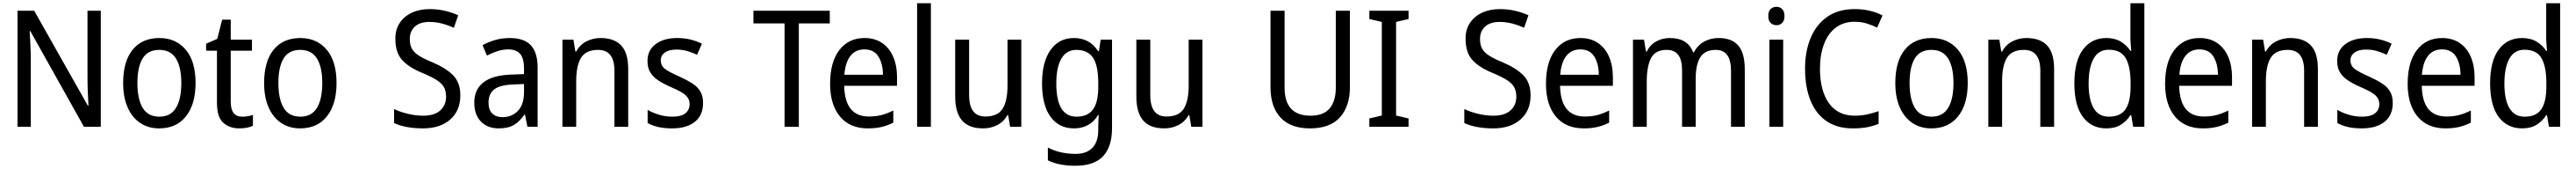

<svg xmlns="http://www.w3.org/2000/svg" viewBox="-20 -873 15897 1040"><path d="M602 -93H498L167 -682H163Q165 -645 167.5 -598.5Q170 -552 170 -506V-93H88V-807H191L522 -223H526Q524 -254 522 -304Q520 -354 520 -395V-807H602Z M1187 -362Q1187 -232 1128 -157.5Q1069 -83 962 -83Q895 -83 845 -116.5Q795 -150 767.5 -212.5Q740 -275 740 -362Q740 -495 798.5 -567Q857 -639 964 -639Q1065 -639 1126 -567.5Q1187 -496 1187 -362ZM828 -362Q828 -264 860.5 -209.5Q893 -155 964 -155Q1033 -155 1066 -209Q1099 -263 1099 -362Q1099 -460 1066 -513Q1033 -566 963 -566Q892 -566 860 -513Q828 -460 828 -362Z M1475 -155Q1492 -155 1510 -158Q1528 -161 1541 -166V-99Q1507 -83 1456 -83Q1397 -83 1358 -117.5Q1319 -152 1319 -241V-561H1252V-604L1321 -634L1351 -752H1404V-629H1535V-561H1404V-246Q1404 -155 1475 -155Z M2057 -362Q2057 -232 1998 -157.5Q1939 -83 1832 -83Q1765 -83 1715 -116.5Q1665 -150 1637.5 -212.5Q1610 -275 1610 -362Q1610 -495 1668.5 -567Q1727 -639 1834 -639Q1935 -639 1996 -567.5Q2057 -496 2057 -362ZM1698 -362Q1698 -264 1730.5 -209.5Q1763 -155 1834 -155Q1903 -155 1936 -209Q1969 -263 1969 -362Q1969 -460 1936 -513Q1903 -566 1833 -566Q1762 -566 1730 -513Q1698 -460 1698 -362Z M2821 -286Q2821 -192 2758.5 -137.5Q2696 -83 2591 -83Q2537 -83 2491 -91.5Q2445 -100 2412 -116V-202Q2447 -185 2495.5 -173Q2544 -161 2592 -161Q2661 -161 2697 -193.5Q2733 -226 2733 -278Q2733 -313 2719.5 -337Q2706 -361 2674 -381Q2642 -401 2587 -424Q2505 -457 2462.5 -503Q2420 -549 2420 -633Q2419 -689 2446 -730.5Q2473 -772 2521 -794.5Q2569 -817 2631 -817Q2683 -817 2728 -806Q2773 -795 2808 -779L2781 -702Q2746 -718 2708 -728Q2670 -738 2630 -738Q2571 -738 2540 -709Q2509 -680 2509 -634Q2509 -597 2522 -573.5Q2535 -550 2565.5 -530.5Q2596 -511 2648 -490Q2733 -454 2777 -409Q2821 -364 2821 -286Z M3126 -639Q3215 -639 3256.5 -594Q3298 -549 3298 -457V-93H3235L3220 -168H3217Q3187 -125 3151.5 -104Q3116 -83 3058 -83Q2989 -83 2948 -125Q2907 -167 2907 -242Q2907 -322 2963.5 -366Q3020 -410 3134 -414L3214 -417V-450Q3214 -515 3189.5 -542Q3165 -569 3118 -569Q3083 -569 3049.5 -558Q3016 -547 2985 -531L2958 -595Q2992 -614 3035 -626.5Q3078 -639 3126 -639ZM3146 -353Q3063 -350 3029 -322Q2995 -294 2995 -242Q2995 -196 3018.5 -174Q3042 -152 3081 -152Q3139 -152 3176.5 -191Q3214 -230 3214 -306V-356Z M3686 -639Q3771 -639 3814 -593Q3857 -547 3857 -448V-93H3772V-438Q3772 -566 3671 -566Q3596 -566 3566 -517.5Q3536 -469 3536 -371V-93H3451V-629H3519L3531 -556H3536Q3559 -598 3599.5 -618.5Q3640 -639 3686 -639Z M4319 -240Q4319 -163 4268 -123Q4217 -83 4128 -83Q4079 -83 4042 -91.5Q4005 -100 3977 -116V-197Q4005 -180 4045.5 -167.5Q4086 -155 4128 -155Q4184 -155 4210 -176Q4236 -197 4236 -233Q4236 -264 4212.5 -286Q4189 -308 4123 -336Q4077 -356 4044.5 -377Q4012 -398 3994 -426.5Q3976 -455 3976 -498Q3976 -564 4026.5 -601.5Q4077 -639 4159 -639Q4202 -639 4240 -630Q4278 -621 4312 -604L4282 -536Q4253 -550 4221 -559Q4189 -568 4155 -568Q4109 -568 4083.5 -550Q4058 -532 4058 -502Q4058 -468 4084.5 -448.5Q4111 -429 4177 -400Q4221 -380 4253 -359.5Q4285 -339 4302 -310.5Q4319 -282 4319 -240Z M4910 -93H4822V-729H4630V-807H5101V-729H4910Z M5316 -639Q5379 -639 5424 -608.5Q5469 -578 5492.5 -523.5Q5516 -469 5516 -399V-345H5190Q5194 -156 5342 -156Q5385 -156 5420 -165Q5455 -174 5493 -193V-118Q5456 -100 5419.5 -91.5Q5383 -83 5336 -83Q5225 -83 5164 -156Q5103 -229 5103 -357Q5103 -491 5160 -565Q5217 -639 5316 -639ZM5315 -569Q5260 -569 5228.5 -529Q5197 -489 5191 -413H5429Q5429 -480 5401.5 -524.5Q5374 -569 5315 -569Z M5725 -93H5640V-853H5725Z M6283 -629V-93H6214L6202 -164H6197Q6174 -123 6134 -103Q6094 -83 6047 -83Q5959 -83 5917 -132Q5875 -181 5875 -279V-629H5961V-288Q5961 -156 6061 -156Q6138 -156 6168 -204.5Q6198 -253 6198 -348V-629Z M6608 -639Q6655 -639 6692.5 -619.5Q6730 -600 6757 -558H6762L6773 -629H6843V-85Q6843 29 6788 88Q6733 147 6616 147Q6516 147 6447 114V35Q6522 74 6619 74Q6685 74 6721.5 37Q6758 0 6758 -74V-93Q6758 -107 6759 -129Q6760 -151 6761 -165H6757Q6707 -83 6608 -83Q6515 -83 6463 -155Q6411 -227 6411 -360Q6411 -492 6463.5 -565.5Q6516 -639 6608 -639ZM6622 -566Q6562 -566 6530.5 -512.5Q6499 -459 6499 -359Q6499 -155 6624 -155Q6693 -155 6725.5 -199.5Q6758 -244 6758 -339V-361Q6758 -470 6725.5 -518Q6693 -566 6622 -566Z M7401 -629V-93H7332L7320 -164H7315Q7292 -123 7252 -103Q7212 -83 7165 -83Q7077 -83 7035 -132Q6993 -181 6993 -279V-629H7079V-288Q7079 -156 7179 -156Q7256 -156 7286 -204.5Q7316 -253 7316 -348V-629Z M8311 -335Q8311 -220 8250 -151.5Q8189 -83 8064 -83Q7945 -83 7883 -149.5Q7821 -216 7821 -336V-807H7908V-333Q7908 -161 8068 -161Q8149 -161 8186.5 -206.5Q8224 -252 8224 -334V-807H8311Z M8673 -93H8431V-144L8508 -162V-738L8431 -756V-807H8673V-756L8596 -738V-162L8673 -144Z M9426 -286Q9426 -192 9363.5 -137.5Q9301 -83 9196 -83Q9142 -83 9096 -91.5Q9050 -100 9017 -116V-202Q9052 -185 9100.5 -173Q9149 -161 9197 -161Q9266 -161 9302 -193.5Q9338 -226 9338 -278Q9338 -313 9324.5 -337Q9311 -361 9279 -381Q9247 -401 9192 -424Q9110 -457 9067.5 -503Q9025 -549 9025 -633Q9024 -689 9051 -730.5Q9078 -772 9126 -794.5Q9174 -817 9236 -817Q9288 -817 9333 -806Q9378 -795 9413 -779L9386 -702Q9351 -718 9313 -728Q9275 -738 9235 -738Q9176 -738 9145 -709Q9114 -680 9114 -634Q9114 -597 9127 -573.5Q9140 -550 9170.5 -530.5Q9201 -511 9253 -490Q9338 -454 9382 -409Q9426 -364 9426 -286Z M9734 -639Q9797 -639 9842 -608.5Q9887 -578 9910.5 -523.5Q9934 -469 9934 -399V-345H9608Q9612 -156 9760 -156Q9803 -156 9838 -165Q9873 -174 9911 -193V-118Q9874 -100 9837.5 -91.5Q9801 -83 9754 -83Q9643 -83 9582 -156Q9521 -229 9521 -357Q9521 -491 9578 -565Q9635 -639 9734 -639ZM9733 -569Q9678 -569 9646.5 -529Q9615 -489 9609 -413H9847Q9847 -480 9819.5 -524.5Q9792 -569 9733 -569Z M10587 -639Q10668 -639 10708 -592.5Q10748 -546 10748 -446V-93H10663V-438Q10663 -566 10569 -566Q10502 -566 10473.5 -520.5Q10445 -475 10445 -389V-93H10361V-439Q10361 -504 10337.5 -535Q10314 -566 10266 -566Q10195 -566 10169 -514.5Q10143 -463 10143 -372V-93H10058V-629H10126L10138 -556H10143Q10164 -598 10202 -618.5Q10240 -639 10285 -639Q10397 -639 10429 -551H10434Q10458 -596 10498 -617.5Q10538 -639 10587 -639Z M10944 -831Q10965 -831 10979 -817Q10993 -803 10993 -774Q10993 -746 10979 -732Q10965 -718 10944 -718Q10922 -718 10907.5 -732Q10893 -746 10893 -774Q10893 -803 10907 -817Q10921 -831 10944 -831ZM10985 -629V-93H10900V-629Z M11425 -739Q11357 -739 11309 -702.5Q11261 -666 11236.5 -600.5Q11212 -535 11212 -450Q11212 -316 11267 -238.5Q11322 -161 11427 -161Q11467 -161 11503.5 -169Q11540 -177 11574 -189V-111Q11540 -97 11502.5 -90Q11465 -83 11415 -83Q11318 -83 11252.5 -127.5Q11187 -172 11153.5 -254.5Q11120 -337 11120 -451Q11120 -557 11154.5 -639.5Q11189 -722 11257 -769.5Q11325 -817 11425 -817Q11523 -817 11598 -778L11565 -703Q11535 -718 11500.5 -728.5Q11466 -739 11425 -739Z M12124 -362Q12124 -232 12065 -157.5Q12006 -83 11899 -83Q11832 -83 11782 -116.5Q11732 -150 11704.5 -212.5Q11677 -275 11677 -362Q11677 -495 11735.5 -567Q11794 -639 11901 -639Q12002 -639 12063 -567.5Q12124 -496 12124 -362ZM11765 -362Q11765 -264 11797.5 -209.5Q11830 -155 11901 -155Q11970 -155 12003 -209Q12036 -263 12036 -362Q12036 -460 12003 -513Q11970 -566 11900 -566Q11829 -566 11797 -513Q11765 -460 11765 -362Z M12486 -639Q12571 -639 12614 -593Q12657 -547 12657 -448V-93H12572V-438Q12572 -566 12471 -566Q12396 -566 12366 -517.5Q12336 -469 12336 -371V-93H12251V-629H12319L12331 -556H12336Q12359 -598 12399.5 -618.5Q12440 -639 12486 -639Z M12979 -83Q12888 -83 12835 -153Q12782 -223 12782 -360Q12782 -497 12835 -568Q12888 -639 12979 -639Q13032 -639 13068.5 -617Q13105 -595 13128 -560H13133Q13132 -577 13130 -599.5Q13128 -622 13128 -638V-853H13214V-93H13145L13133 -164H13128Q13105 -128 13069 -105.5Q13033 -83 12979 -83ZM12995 -155Q13067 -155 13098 -201Q13129 -247 13129 -341V-362Q13129 -463 13099 -515Q13069 -567 12994 -567Q12931 -567 12900.5 -511.5Q12870 -456 12870 -359Q12870 -260 12901 -207.5Q12932 -155 12995 -155Z M13555 -639Q13618 -639 13663 -608.5Q13708 -578 13731.5 -523.5Q13755 -469 13755 -399V-345H13429Q13433 -156 13581 -156Q13624 -156 13659 -165Q13694 -174 13732 -193V-118Q13695 -100 13658.5 -91.5Q13622 -83 13575 -83Q13464 -83 13403 -156Q13342 -229 13342 -357Q13342 -491 13399 -565Q13456 -639 13555 -639ZM13554 -569Q13499 -569 13467.5 -529Q13436 -489 13430 -413H13668Q13668 -480 13640.5 -524.5Q13613 -569 13554 -569Z M14114 -639Q14199 -639 14242 -593Q14285 -547 14285 -448V-93H14200V-438Q14200 -566 14099 -566Q14024 -566 13994 -517.5Q13964 -469 13964 -371V-93H13879V-629H13947L13959 -556H13964Q13987 -598 14027.5 -618.5Q14068 -639 14114 -639Z M14747 -240Q14747 -163 14696 -123Q14645 -83 14556 -83Q14507 -83 14470 -91.5Q14433 -100 14405 -116V-197Q14433 -180 14473.5 -167.5Q14514 -155 14556 -155Q14612 -155 14638 -176Q14664 -197 14664 -233Q14664 -264 14640.5 -286Q14617 -308 14551 -336Q14505 -356 14472.5 -377Q14440 -398 14422 -426.5Q14404 -455 14404 -498Q14404 -564 14454.5 -601.5Q14505 -639 14587 -639Q14630 -639 14668 -630Q14706 -621 14740 -604L14710 -536Q14681 -550 14649 -559Q14617 -568 14583 -568Q14537 -568 14511.5 -550Q14486 -532 14486 -502Q14486 -468 14512.5 -448.5Q14539 -429 14605 -400Q14649 -380 14681 -359.5Q14713 -339 14730 -310.5Q14747 -282 14747 -240Z M15052 -639Q15115 -639 15160 -608.5Q15205 -578 15228.5 -523.5Q15252 -469 15252 -399V-345H14926Q14930 -156 15078 -156Q15121 -156 15156 -165Q15191 -174 15229 -193V-118Q15192 -100 15155.5 -91.5Q15119 -83 15072 -83Q14961 -83 14900 -156Q14839 -229 14839 -357Q14839 -491 14896 -565Q14953 -639 15052 -639ZM15051 -569Q14996 -569 14964.5 -529Q14933 -489 14927 -413H15165Q15165 -480 15137.5 -524.5Q15110 -569 15051 -569Z M15545 -83Q15454 -83 15401 -153Q15348 -223 15348 -360Q15348 -497 15401 -568Q15454 -639 15545 -639Q15598 -639 15634.5 -617Q15671 -595 15694 -560H15699Q15698 -577 15696 -599.5Q15694 -622 15694 -638V-853H15780V-93H15711L15699 -164H15694Q15671 -128 15635 -105.5Q15599 -83 15545 -83ZM15561 -155Q15633 -155 15664 -201Q15695 -247 15695 -341V-362Q15695 -463 15665 -515Q15635 -567 15560 -567Q15497 -567 15466.5 -511.5Q15436 -456 15436 -359Q15436 -260 15467 -207.5Q15498 -155 15561 -155Z"/></svg>

Font: Noto Sans Telugu UI SemiCondensed
Style: Regular
Weight: 400
Width: 4
Designer: Jelle Bosma - Monotype Design Team
Foundry: Monotype Imaging Inc.
Version: Version 2.005; ttfautohint (v1.8.4.7-5d5b)